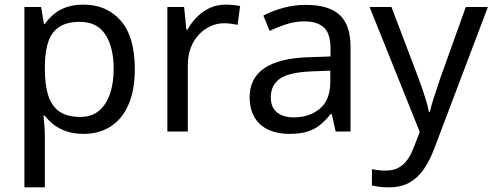

<svg xmlns="http://www.w3.org/2000/svg" viewBox="-20 -566 2119 826"><path d="M340 -546Q439 -546 499.5 -477Q560 -408 560 -269Q560 -178 532.5 -115.5Q505 -53 455.5 -21.5Q406 10 339 10Q298 10 266 -1Q234 -12 211.5 -29.5Q189 -47 173 -68H167Q169 -51 171 -25Q173 1 173 20V240H85V-536H157L169 -463H173Q189 -486 211.5 -505Q234 -524 265.5 -535Q297 -546 340 -546ZM324 -472Q270 -472 237 -451.5Q204 -431 189 -390Q174 -349 173 -286V-269Q173 -203 187 -157Q201 -111 234.5 -87Q268 -63 326 -63Q375 -63 406.5 -90Q438 -117 453.5 -163.5Q469 -210 469 -270Q469 -362 433.5 -417Q398 -472 324 -472Z M950 -546Q965 -546 982.5 -544.5Q1000 -543 1013 -540L1002 -459Q989 -462 973.5 -464Q958 -466 944 -466Q913 -466 885 -453Q857 -440 835 -416.5Q813 -393 800.5 -360Q788 -327 788 -286V0H700V-536H772L782 -438H786Q803 -468 827 -492.5Q851 -517 882 -531.5Q913 -546 950 -546Z M1296 -545Q1394 -545 1441 -502Q1488 -459 1488 -365V0H1424L1407 -76H1403Q1380 -47 1355.5 -27.5Q1331 -8 1299.5 1Q1268 10 1223 10Q1175 10 1136.5 -7Q1098 -24 1076 -59.5Q1054 -95 1054 -149Q1054 -229 1117 -272.5Q1180 -316 1311 -320L1402 -323V-355Q1402 -422 1373 -448Q1344 -474 1291 -474Q1249 -474 1211 -461.5Q1173 -449 1140 -433L1113 -499Q1148 -518 1196 -531.5Q1244 -545 1296 -545ZM1322 -259Q1222 -255 1183.5 -227Q1145 -199 1145 -148Q1145 -103 1172.5 -82Q1200 -61 1243 -61Q1311 -61 1356 -98.5Q1401 -136 1401 -214V-262Z M1570 -536H1664L1780 -231Q1790 -204 1798.5 -179Q1807 -154 1814 -130.5Q1821 -107 1825 -85H1829Q1835 -110 1848 -150.5Q1861 -191 1875 -232L1984 -536H2079L1848 74Q1829 124 1803.5 161.5Q1778 199 1741.5 219.5Q1705 240 1653 240Q1629 240 1611 237.5Q1593 235 1580 232V162Q1591 164 1606.5 166Q1622 168 1639 168Q1670 168 1692.5 156.5Q1715 145 1731 123.5Q1747 102 1758 73L1786 2Z"/></svg>

Font: Noto Sans Myanmar
Style: Regular
Weight: 400
Designer: Monotype Design Team
Foundry: Monotype Imaging Inc.
Version: Version 2.107